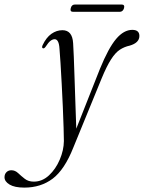

<svg xmlns="http://www.w3.org/2000/svg" viewBox="-141 -585 638 852"><path d="M302.5 -279.5Q340.5 -372.5 374.5 -412.5Q408.5 -452.5 446 -452.5Q477.5 -452.5 477.5 -425.5Q477.5 -395 434.5 -382.5Q411 -377.5 391 -364.5Q371 -351.5 351.8 -321.5Q332.5 -291.5 310 -237L184.5 69.5Q145.5 168 92.8 207.8Q40 247.5 -33 247.5Q-76 247.5 -98.5 234Q-121 220.5 -121 201.5Q-121 188 -112.5 179.2Q-104 170.5 -90.5 170.5Q-74 170.5 -60.5 183.2Q-47 196 -31 208.5Q-15 221 9 221Q46.5 221 76.5 193Q106.5 165 124.2 123.2Q142 81.5 142.5 41Q142.5 21.5 141.2 -19Q140 -59.5 137.8 -110.5Q135.5 -161.5 132.8 -212.8Q130 -264 127.5 -305.8Q125 -347.5 123 -368.5Q120.5 -411 101.5 -411Q92.5 -411 83 -403.8Q73.5 -396.5 62 -378.5Q55.5 -369 50 -370.5Q43 -372.5 48 -384.5Q64 -418.5 87 -434.8Q110 -451 136 -451Q180 -451 183.5 -393.5Q185 -375.5 186.5 -332.8Q188 -290 190 -234.2Q192 -178.5 193.8 -120.5Q195.5 -62.5 197.5 -14ZM173 -549Q177 -565 192 -565H398.5Q413.5 -565 409.5 -549Q404.5 -532.5 390 -532.5H183.5Q168.5 -532.5 173 -549Z"/></svg>

Font: Fraunces 72pt Light
Style: Italic
Weight: 300
Italic angle: -16°
Version: Version 1.000;[b76b70a41]